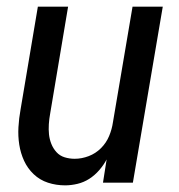

<svg xmlns="http://www.w3.org/2000/svg" viewBox="-20 -550 540 578"><path d="M176 8Q149 8 124.5 0Q100 -8 81.5 -25.5Q63 -43 52.5 -66Q42 -89 38 -114.5Q34 -140 35.5 -167Q37 -194 42 -221L94 -530H185L131 -208Q128 -192 127 -176Q126 -160 127.5 -145.5Q129 -131 134.5 -117Q140 -103 150 -92Q160 -81 174.5 -76.5Q189 -72 205 -72Q226 -72 247 -80Q268 -88 284 -104Q300 -120 308.5 -140.5Q317 -161 320 -182L379 -530H470L380 0H290L301 -70Q292 -53 278.5 -37.5Q265 -22 248.5 -11.5Q232 -1 213 3.5Q194 8 176 8Z"/></svg>

Font: iosevka_custom_sans_ss08 Md
Style: Italic
Weight: 500
Italic angle: -10°
Designer: Belleve Invis
Foundry: Belleve Invis
Version: Version 10.3.0; ttfautohint (v1.8.3)